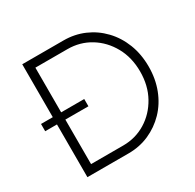

<svg xmlns="http://www.w3.org/2000/svg" viewBox="-153 -866 1046 1031"><g transform="rotate(-30 370.5 -350.0)"><path d="M106 0V-327H33V-372H106V-700H362Q430 -700 489 -674.5Q548 -649 593 -602Q638 -555 663 -491Q688 -427 688 -350Q688 -274 663 -209.5Q638 -145 593 -98.5Q548 -52 489 -26Q430 0 362 0ZM301 -327H158V-51H357Q434 -51 497 -89.5Q560 -128 597.5 -195.5Q635 -263 635 -350Q635 -437 597.5 -504.5Q560 -572 497 -610.5Q434 -649 357 -649H158V-372H301Z"/></g></svg>

Font: Readex Pro ExtraLight
Style: Regular
Weight: 200
Designer: Bonnie Shaver-Troup, Thomas Jockin
Foundry: Lexend
Version: Version 1.203; ttfautohint (v1.8.3)